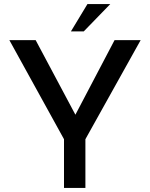

<svg xmlns="http://www.w3.org/2000/svg" viewBox="-20 -922 736 942"><path d="M294 -239 26 -725H155L366 -329L333 -327L542 -725H670L399 -239V0H294ZM521 -902 391 -768H328L409 -902Z"/></svg>

Font: Reem Kufi Fun
Style: Regular
Weight: 400
Designer: Khaled Hosny
Version: Version 1.005